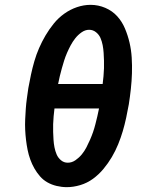

<svg xmlns="http://www.w3.org/2000/svg" viewBox="-20 -765 640 793"><path d="M256 8Q235 8 214 3Q193 -2 175.5 -12Q158 -22 145 -37Q132 -52 122 -69.5Q112 -87 105 -106.5Q98 -126 94 -146Q90 -166 87.5 -187Q85 -208 84 -229Q83 -250 84 -272Q85 -294 86.5 -315.5Q88 -337 91 -358.5Q94 -380 97 -401Q102 -429 108 -457Q114 -485 122 -512.5Q130 -540 141.5 -566.5Q153 -593 168 -618.5Q183 -644 202 -667.5Q221 -691 245.5 -708.5Q270 -726 298 -735.5Q326 -745 354 -745Q386 -745 415 -732.5Q444 -720 464 -698Q484 -676 496 -647.5Q508 -619 515 -589Q522 -559 524 -527Q526 -495 525 -462.5Q524 -430 520.5 -398Q517 -366 512 -334Q507 -306 501 -278Q495 -250 487 -223Q479 -196 468 -169Q457 -142 442 -116.5Q427 -91 407.5 -67.5Q388 -44 364 -26.5Q340 -9 311.5 -0.5Q283 8 256 8ZM220 -418H404Q406 -434 407.5 -450.5Q409 -467 409.5 -483Q410 -499 409.5 -515Q409 -531 408 -547Q407 -563 404 -578.5Q401 -594 395 -608Q389 -622 376.5 -632Q364 -642 348 -642Q332 -642 317 -631.5Q302 -621 291 -607Q280 -593 272 -578Q264 -563 257 -547Q250 -531 245 -515Q240 -499 235.5 -483Q231 -467 227 -450.5Q223 -434 220 -418ZM260 -93Q277 -93 292 -103.5Q307 -114 318 -127.5Q329 -141 337 -156.5Q345 -172 352 -188Q359 -204 364.5 -220Q370 -236 374 -252Q378 -268 382 -284.5Q386 -301 389 -317H205Q203 -301 201.5 -284.5Q200 -268 199.5 -252Q199 -236 199.5 -220Q200 -204 201 -188Q202 -172 205 -156.5Q208 -141 214 -127Q220 -113 232 -103Q244 -93 260 -93Z"/></svg>

Font: Iosevka Slab Extended
Style: Bold Italic
Weight: 700
Width: 7
Italic angle: -9°
Monospace: yes
Designer: Belleve Invis
Foundry: Belleve Invis
Version: Version 11.1.0; ttfautohint (v1.8.3)